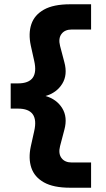

<svg xmlns="http://www.w3.org/2000/svg" viewBox="-20 -770 496 898"><path d="M308 108Q230 108 185.5 83Q141 58 126.5 14.5Q112 -29 124 -85L140 -157Q164 -262 64 -262H30V-380H64Q164 -380 140 -485L124 -557Q112 -613 126.5 -656.5Q141 -700 185.5 -725Q230 -750 308 -750H406V-632H316Q283 -632 267.5 -611Q252 -590 261 -555L281 -479Q297 -420 271 -378Q245 -336 193 -321Q245 -306 271 -264Q297 -222 281 -163L261 -87Q252 -52 267.5 -31Q283 -10 316 -10H406V108Z"/></svg>

Font: Instrument Sans
Style: Bold
Weight: 700
Designer: Rodrigo Fuenzalida
Foundry: fragTYPE
Version: Version 1.000; ttfautohint (v1.8.4.7-5d5b);gftools[0.9.28]